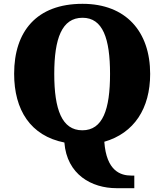

<svg xmlns="http://www.w3.org/2000/svg" viewBox="-20 -745 860 1005"><path d="M590 240H683V174H667C612 174 537 151 526 -3C682 -48 766 -177 766 -358C766 -580 639 -725 412 -725C171 -725 54 -580 54 -359C54 -169 140 -34 317 1C330 169 460 240 590 240ZM411 -63C304 -63 264 -172 264 -358C264 -544 304 -652 412 -652C518 -652 556 -544 556 -358C556 -172 518 -63 411 -63Z"/></svg>

Font: Noto Serif Georgian Black
Style: Regular
Weight: 900
Designer: Monotype Design Team, Akaki Razmadze
Foundry: Google LLC
Version: Version 2.003